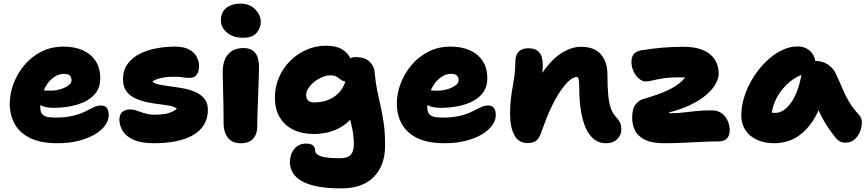

<svg xmlns="http://www.w3.org/2000/svg" viewBox="-20 -783 4803 1063"><path d="M298 10Q206 10 147.5 -18.5Q89 -47 61.5 -96.5Q34 -146 34 -210Q34 -265 55 -320.5Q76 -376 115 -422.5Q154 -469 209 -497Q264 -525 332 -525Q392 -525 437.5 -505Q483 -485 509 -446Q535 -407 535 -349Q535 -292 499.5 -256Q464 -220 405 -203Q346 -186 276 -186Q232 -186 203 -201Q203 -194 203 -187Q203 -168 210.5 -155.5Q218 -143 236 -137.5Q254 -132 285 -132Q344 -132 384 -142Q424 -152 451 -165.5Q478 -179 498.5 -189Q519 -199 539 -199Q561 -199 571.5 -185.5Q582 -172 582 -145Q582 -117 562 -89Q542 -61 505 -39Q468 -17 415.5 -3.5Q363 10 298 10ZM222 -283Q236 -281 257 -281Q285 -281 312 -288.5Q339 -296 357.5 -309Q376 -322 376 -338Q376 -356 366.5 -365Q357 -374 335 -374Q306 -374 282 -358Q258 -342 240 -316Q230 -300 222 -283Z M832 10Q763 10 721 -8.5Q679 -27 660 -57Q641 -87 641 -122Q641 -147 656 -162Q671 -177 701 -177Q716 -177 730.5 -172.5Q745 -168 760.5 -162.5Q776 -157 794 -152.5Q812 -148 834 -148Q886 -148 915 -157.5Q944 -167 959 -181Q948 -192 922 -197Q896 -202 862.5 -206Q829 -210 793.5 -217.5Q758 -225 728 -239Q698 -253 679.5 -278Q661 -303 661 -344Q661 -395 687 -430Q713 -465 755.5 -486Q798 -507 849 -516Q900 -525 949 -525Q996 -525 1025 -510Q1054 -495 1068 -470Q1082 -445 1082 -415Q1082 -386 1068.5 -369Q1055 -352 1031 -352Q1014 -352 1002.5 -353.5Q991 -355 978.5 -356.5Q966 -358 944 -358Q901 -358 871 -351Q841 -344 824 -332Q833 -321 858.5 -315.5Q884 -310 919 -305.5Q954 -301 991 -294.5Q1028 -288 1059.5 -274.5Q1091 -261 1111 -237.5Q1131 -214 1131 -176Q1131 -127 1109 -91.5Q1087 -56 1046.5 -33.5Q1006 -11 951.5 -0.5Q897 10 832 10Z M1313 10Q1279 10 1258.5 -4.5Q1238 -19 1228 -44Q1218 -69 1218 -98Q1218 -158 1217 -199.5Q1216 -241 1215.5 -271.5Q1215 -302 1214 -329Q1213 -356 1213 -386Q1213 -422 1224.5 -452Q1236 -482 1262 -499.5Q1288 -517 1329 -517Q1369 -517 1391 -492.5Q1413 -468 1414 -415Q1414 -396 1413 -362.5Q1412 -329 1410.5 -289Q1409 -249 1407.5 -208.5Q1406 -168 1405 -134Q1404 -100 1404 -79Q1404 -41 1382 -15.5Q1360 10 1313 10ZM1326 -574Q1270 -574 1236.5 -602.5Q1203 -631 1203 -671Q1203 -716 1233.5 -739.5Q1264 -763 1312 -763Q1348 -763 1373 -747Q1398 -731 1411 -708Q1424 -685 1424 -662Q1424 -630 1401.5 -602Q1379 -574 1326 -574Z M1872 260Q1779 260 1722 246Q1665 232 1635.5 210Q1606 188 1595.5 162.5Q1585 137 1585 115Q1585 72 1609 42Q1633 12 1674 12Q1702 12 1713.5 22.5Q1725 33 1725 51Q1725 62 1736 71.5Q1747 81 1777 87Q1807 93 1862 93Q1906 93 1922.5 73.5Q1939 54 1939 16Q1939 -17 1935 -43Q1931 -69 1925 -94Q1922 -106 1919 -120Q1892 -92 1860 -75Q1824 -56 1787.5 -48.5Q1751 -41 1719 -41Q1652 -41 1603.5 -65Q1555 -89 1528.5 -134Q1502 -179 1502 -242Q1502 -303 1525 -355.5Q1548 -408 1587.5 -447Q1627 -486 1678 -508Q1729 -530 1785 -530Q1841 -530 1874 -510Q1906 -490 1920 -460Q1930 -467 1948 -467Q2001 -467 2026.5 -441Q2052 -415 2054 -385Q2059 -327 2068.5 -281Q2078 -235 2088 -191.5Q2098 -148 2105 -97Q2112 -46 2112 23Q2112 133 2049.5 196.5Q1987 260 1872 260ZM1892 -332Q1882 -333 1875 -337Q1866 -342 1857.5 -349Q1849 -356 1838 -361Q1827 -366 1810 -366Q1788 -366 1764 -356Q1740 -346 1720 -330Q1700 -314 1687.5 -294.5Q1675 -275 1675 -256Q1675 -237 1686 -226.5Q1697 -216 1720 -216Q1773 -216 1814 -237.5Q1855 -259 1879 -301Q1887 -315 1892 -332Z M2441 10Q2372 10 2322 -6Q2272 -22 2240 -52Q2208 -82 2192.5 -122Q2177 -162 2177 -210Q2177 -265 2198 -320.5Q2219 -376 2258 -422.5Q2297 -469 2352 -497Q2407 -525 2475 -525Q2535 -525 2580.5 -505Q2626 -485 2652 -446Q2678 -407 2678 -349Q2678 -306 2657.5 -275Q2637 -244 2601 -224.5Q2565 -205 2518.5 -195.5Q2472 -186 2419 -186Q2375 -186 2346 -201Q2346 -194 2346 -187Q2346 -168 2353.5 -155.5Q2361 -143 2379 -137.5Q2397 -132 2428 -132Q2487 -132 2527 -142Q2567 -152 2594 -165.5Q2621 -179 2641.5 -189Q2662 -199 2682 -199Q2704 -199 2714.5 -185.5Q2725 -172 2725 -145Q2725 -117 2705 -89Q2685 -61 2648 -39Q2611 -17 2558.5 -3.5Q2506 10 2441 10ZM2365 -283Q2379 -281 2400 -281Q2428 -281 2455 -288.5Q2482 -296 2500.5 -309Q2519 -322 2519 -338Q2519 -356 2509.5 -365Q2500 -374 2478 -374Q2449 -374 2425 -358Q2401 -342 2383 -316Q2373 -300 2365 -283Z M3334 10Q3288 10 3255 -25Q3222 -60 3204.5 -128.5Q3187 -197 3187 -299Q3187 -315 3186 -327Q3185 -339 3182 -349Q3180 -353 3178 -357Q3176 -357 3174 -357Q3155 -357 3131 -336Q3107 -315 3080.5 -275.5Q3054 -236 3028.5 -181Q3003 -126 2980 -59Q2967 -19 2950 -5Q2933 9 2902 9Q2850 9 2827 -36Q2804 -81 2804 -151Q2804 -200 2808.5 -236Q2813 -272 2818.5 -303Q2824 -334 2828.5 -366Q2833 -398 2833 -437Q2833 -478 2851.5 -497Q2870 -516 2907 -516Q2944 -516 2964.5 -494Q2985 -472 2985 -422Q2985 -397 2982 -379Q2989 -389 2997 -400Q3043 -462 3095 -493Q3147 -524 3196 -524Q3271 -524 3307 -482Q3343 -440 3343 -370Q3343 -302 3347.5 -256Q3352 -210 3362.5 -182Q3373 -154 3389 -137Q3404 -122 3412 -106Q3420 -90 3420 -65Q3420 -36 3397.5 -13Q3375 10 3334 10Z M3659 10Q3588 10 3549 -10Q3510 -30 3495 -62Q3480 -94 3480 -130Q3480 -181 3498.5 -204.5Q3517 -228 3542 -235Q3629 -260 3679 -284Q3729 -308 3755 -334Q3765 -344 3774 -354Q3759 -355 3738 -355Q3689 -355 3653.5 -349.5Q3618 -344 3594.5 -338Q3571 -332 3555 -332Q3536 -332 3517.5 -347.5Q3499 -363 3487.5 -388Q3476 -413 3476 -440Q3476 -465 3486.5 -481Q3497 -497 3528 -504Q3586 -514 3645 -519Q3704 -524 3761 -524Q3818 -524 3856 -511.5Q3894 -499 3917 -477.5Q3940 -456 3949.5 -429Q3959 -402 3959 -374Q3959 -352 3943.5 -321.5Q3928 -291 3891.5 -259Q3855 -227 3794 -198Q3748 -177 3685 -161Q3686 -158 3687 -157Q3688 -156 3689 -156Q3727 -156 3761.5 -160Q3796 -164 3834 -168Q3872 -172 3919 -172Q3967 -172 3993.5 -139Q4020 -106 4020 -60Q4020 -33 4005 -16.5Q3990 0 3956 0Q3916 0 3865 2.5Q3814 5 3760.5 7.5Q3707 10 3659 10Z M4266 10Q4212 10 4171 -9Q4130 -28 4107 -62.5Q4084 -97 4084 -143Q4084 -195 4101.5 -249.5Q4119 -304 4150 -353.5Q4181 -403 4221 -442Q4261 -481 4306 -503.5Q4351 -526 4396 -526Q4438 -526 4467 -499Q4488 -478 4494 -446Q4535 -445 4565 -425Q4596 -403 4609 -372Q4629 -329 4644.5 -292Q4660 -255 4680.5 -220Q4701 -185 4736 -147Q4751 -131 4751.5 -105.5Q4752 -80 4741.5 -54Q4731 -28 4710.5 -10.5Q4690 7 4661 7Q4642 7 4630 0Q4618 -7 4610 -16Q4588 -43 4571 -67.5Q4554 -92 4539 -119Q4525 -143 4512 -173Q4501 -148 4489 -128Q4458 -77 4422 -46.5Q4386 -16 4346.5 -3Q4307 10 4266 10ZM4417 -368Q4383 -355 4354 -331Q4306 -292 4279 -239Q4259 -200 4253 -159Q4263 -158 4273 -158Q4320 -158 4362 -218Q4399 -271 4417 -368Z"/></svg>

Font: Shantell Sans Light ExtraBold
Style: Regular
Weight: 800
Version: Version 1.011;[c5ecc13dd]